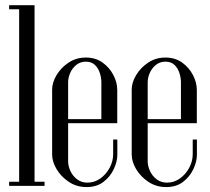

<svg xmlns="http://www.w3.org/2000/svg" viewBox="-20 -724 818 748"><path d="M54.6 0V-703.8H114.6V0ZM114.6 0V-16H153.6V0ZM15.6 0V-16H54.6V0ZM15.6 -687.8V-703.8H54.6V-687.8Z M183.1 -374.8Q183.1 -402.1 200.1 -431Q217.1 -459.9 246.8 -479.8Q276.4 -499.8 314.6 -499.8Q352 -499.8 379.1 -480.6Q406.1 -461.4 421.4 -432.3Q436.8 -403.2 436.8 -373.6V-244H374.9V-403.4Q374.9 -421.1 368.9 -439.7Q363 -458.2 349.8 -471Q336.5 -483.8 314.6 -483.8Q292.8 -483.8 277.1 -471Q261.4 -458.2 253.4 -439.7Q245.4 -421.1 245.4 -403.4V-95.6Q245.4 -77 254.4 -57.6Q263.4 -38.2 280.4 -25.4Q297.4 -12.5 320.4 -12.5Q348.5 -12.5 371.1 -28.8Q393.6 -45 407.2 -70.4Q420.8 -95.8 420.8 -123.1V-180.4H437.1V-120.6Q437.1 -94.2 423.1 -64.7Q409.1 -35.1 382.8 -15.2Q356.5 4.8 317.2 4.8Q278.4 4.8 248 -15.6Q217.6 -36 200.4 -65.1Q183.1 -94.2 183.1 -122ZM214.6 -244V-260H424.2V-244Z M493.1 -374.8Q493.1 -402.1 510.1 -431Q527.1 -459.9 556.8 -479.8Q586.4 -499.8 624.6 -499.8Q662 -499.8 689.1 -480.6Q716.1 -461.4 731.4 -432.3Q746.8 -403.2 746.8 -373.6V-244H684.9V-403.4Q684.9 -421.1 678.9 -439.7Q673 -458.2 659.8 -471Q646.5 -483.8 624.6 -483.8Q602.8 -483.8 587.1 -471Q571.4 -458.2 563.4 -439.7Q555.4 -421.1 555.4 -403.4V-95.6Q555.4 -77 564.4 -57.6Q573.4 -38.2 590.4 -25.4Q607.4 -12.5 630.4 -12.5Q658.5 -12.5 681.1 -28.8Q703.6 -45 717.2 -70.4Q730.8 -95.8 730.8 -123.1V-180.4H747.1V-120.6Q747.1 -94.2 733.1 -64.7Q719.1 -35.1 692.8 -15.2Q666.5 4.8 627.2 4.8Q588.4 4.8 558 -15.6Q527.6 -36 510.4 -65.1Q493.1 -94.2 493.1 -122ZM524.6 -244V-260H734.2V-244Z"/></svg>

Font: Emberly Black
Style: Regular
Weight: 900
Designer: Rajesh Rajput
Foundry: Rajesh Rajput
Version: Version 1.000